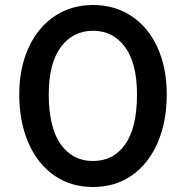

<svg xmlns="http://www.w3.org/2000/svg" viewBox="-20 -734 743 768"><path d="M57 -356Q57 -461 94 -542.5Q131 -624 198 -669Q265 -714 352 -714Q440 -714 507 -669Q574 -624 610.5 -543Q647 -462 647 -356Q647 -247 610.5 -163Q574 -79 507.5 -32.5Q441 14 352 14Q263 14 196.5 -32.5Q130 -79 93.5 -163Q57 -247 57 -356ZM528 -356Q528 -481 480 -546Q432 -611 352 -611Q272 -611 223.5 -546Q175 -481 175 -356Q175 -225 222.5 -157.5Q270 -90 352 -90Q434 -90 481 -157Q528 -224 528 -356Z"/></svg>

Font: Cabin SemiBold
Style: Regular
Weight: 600
Designer: Pablo Impallari
Foundry: Pablo Impallari. http://www.impallari.com Igino Marini. http://www.ikern.com
Version: Version 2.200